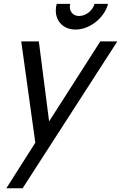

<svg xmlns="http://www.w3.org/2000/svg" viewBox="-20 -760 643 1020"><path d="M381.2 -603C456.7 -603 534 -664 554.2 -739.5H482.2C472.7 -704 436.4 -675 400.4 -675C370.7 -675 351 -695.4 351 -722.9C351 -728.2 351.7 -733.8 353.2 -739.5H281.2C277.9 -727.2 276.4 -715.3 276.4 -704C276.4 -645.8 317.9 -603 381.2 -603ZM512.8 -540 240.9 -115 186.3 -540H92.8L167.6 -2L13.8 240H100.3L603.3 -540Z"/></svg>

Font: Manrope
Style: MediumItalic
Weight: 500
Italic angle: -15°
Designer: Mikhail Sharanda
Foundry: Mikhail Sharanda
Version: Version 4.502;hotconv 1.0.109;makeotfexe 2.5.65596